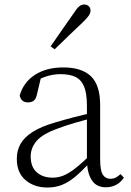

<svg xmlns="http://www.w3.org/2000/svg" viewBox="-20 -823 586 857"><path d="M191 14Q133 14 94 -19Q55 -52 55 -114Q55 -151 71.5 -180.5Q88 -210 125.5 -234Q163 -258 225 -276Q268 -289 312.5 -300.5Q357 -312 397 -321V-297Q357 -287 315.5 -275Q274 -263 237 -249Q170 -225 143.5 -194Q117 -163 117 -125Q117 -78 144 -54Q171 -30 215 -30Q240 -30 263.5 -39.5Q287 -49 316.5 -72Q346 -95 386 -134L392 -89H373Q341 -55 313 -32Q285 -9 256 2.5Q227 14 191 14ZM453 13Q411 13 390.5 -17.5Q370 -48 368 -102V-106V-350Q368 -407 355 -437.5Q342 -468 316 -480Q290 -492 250 -492Q220 -492 190 -483Q160 -474 128 -454L164 -482L145 -402Q141 -382 131 -374Q121 -366 105 -366Q74 -366 68 -397Q85 -456 136 -489Q187 -522 263 -522Q345 -522 386 -482.5Q427 -443 427 -354V-113Q427 -61 439 -43Q451 -25 473 -25Q486 -25 496 -30Q506 -35 518 -46L533 -30Q518 -8 497.5 2.5Q477 13 453 13ZM206 -616Q233 -655 259 -692.5Q285 -730 309 -764Q323 -786 333.5 -794.5Q344 -803 356 -803Q367 -803 375.5 -796Q384 -789 384 -775Q384 -765 376 -753Q368 -741 348 -722Q320 -696 288.5 -665.5Q257 -635 224 -603Z"/></svg>

Font: Noto Serif KR ExtraLight
Style: Regular
Weight: 200
Designer: Ryoko NISHIZUKA 西塚涼子 (kana & ideographs); Frank Grießhammer (Latin, Greek & Cyrillic); Wenlong ZHANG 张文龙 (bopomofo); San
Foundry: Adobe
Version: Version 2.002-H1;hotconv 1.1.0;makeotfexe 2.6.0